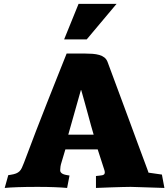

<svg xmlns="http://www.w3.org/2000/svg" viewBox="-20 -949 855 975"><path d="M305.7 -749 378.9 -929.2H571.8L420.4 -749ZM643.6 0Q627 0 602.8 0.7Q578.6 1.5 545.9 2.4L467.3 5.4V-55.2Q476.6 -56.6 484.9 -57.1Q493.2 -57.6 499.3 -59.1Q505.4 -60.5 508.8 -63.7Q512.2 -66.9 512.2 -73.7Q512.2 -76.2 511.7 -78.6Q511.2 -81.1 510.3 -84.5L476.1 -190.4H312L292.5 -125Q288.6 -113.3 287.1 -103Q285.6 -92.8 285.6 -84.5Q285.6 -77.1 289.6 -72.8Q293.5 -68.4 299.8 -65.4Q306.2 -62.5 314.7 -60.8Q323.2 -59.1 333 -57.6L320.8 5.4Q293.9 2.9 256.8 1.5Q219.7 0 170.9 0Q111.8 0 70.3 1.5Q28.8 2.9 3.9 5.4L22 -59.6L34.7 -61.5Q50.8 -64 61.3 -68.1Q71.8 -72.3 78.9 -79.1Q85.9 -85.9 90.8 -96.4Q95.7 -106.9 101.6 -122.1Q133.8 -208 162.8 -283.4Q191.9 -358.9 218.8 -426.8Q245.6 -494.6 270.3 -556.6Q294.9 -618.7 318.4 -677.2H407.7Q430.2 -677.2 449.5 -675.8Q468.8 -674.3 484.1 -669.9Q499.5 -665.5 510 -657.2Q520.5 -648.9 525.9 -635.3Q563.5 -534.2 592.3 -456.5Q621.1 -378.9 642.6 -320.6Q664.1 -262.2 679.2 -221.2Q694.3 -180.2 704.6 -152.8Q714.8 -125.5 720.7 -109.6Q726.6 -93.8 729.5 -85.7Q732.4 -77.6 733.2 -75.2Q733.9 -72.8 733.9 -72.3L802.2 -62.5L814.9 5.4Q735.8 2.9 693.6 1.5Q651.4 0 643.6 0ZM390.6 -491.2 326.7 -265.1H455.6Q449.7 -284.7 442.1 -312Q434.6 -339.4 426.3 -370.1Q418 -400.9 409.2 -432.1Q400.4 -463.4 392.6 -491.2Z"/></svg>

Font: Tienne Black
Style: Regular
Weight: 900
Designer: vernon adams
Foundry: vernon adams
Version: Version 001.001